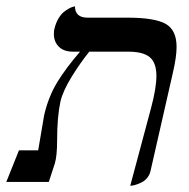

<svg xmlns="http://www.w3.org/2000/svg" viewBox="-63 -577 598 609"><path d="M350.1 12.2 416 -233.9Q433.1 -297.9 433.1 -335.9Q433.1 -377.9 412.1 -395.5Q391.1 -413.1 344.2 -413.1H220.2Q191.4 -377.4 164.3 -333.5Q137.2 -289.6 128.9 -255.9Q118.2 -206.5 118.2 -133.8Q118.2 -82 110.8 -58.1L91.8 0H-43L-2.9 -100.1H58.1Q76.2 -209 77.1 -211.9Q90.8 -271 118.7 -316.4Q146.5 -361.8 190.9 -413.1H168.9Q139.6 -413.1 123.8 -428.7Q107.9 -444.3 107.9 -469.2Q107.9 -480 109.9 -486.8Q114.3 -504.4 122.3 -518.1Q130.4 -531.7 139.2 -538.8Q147.9 -545.9 156.2 -550.3Q164.6 -554.7 169.9 -555.7L174.8 -557.1Q174.8 -521 214.8 -521H340.8Q427.2 -521 462.2 -501.5Q497.1 -481.9 497.1 -428.2Q497.1 -396 484.9 -344.2L414.1 -33.2Q411.1 -21.5 403.6 -12.5Q396 -3.4 387.2 1Q378.4 5.4 369.9 8.3Q361.3 11.2 355.5 11.7Z"/></svg>

Font: Common Serif SemiBold
Style: Italic
Weight: 600
Italic angle: -12°
Designer: Philipp H. Poll, Khaled Hosny
Foundry: Stefan Peev, Context Ltd.
Version: Version 1.026